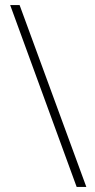

<svg xmlns="http://www.w3.org/2000/svg" viewBox="-20 -734 375 754"><path d="M57 -714 319 0H281L20 -714Z"/></svg>

Font: Noto Sans Lao UI Cond ExtLt
Style: Regular
Weight: 200
Width: 3
Designer: Monotype Design Team
Foundry: Monotype Imaging Inc.
Version: Version 2.000; ttfautohint (v1.8.4.7-5d5b)